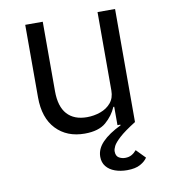

<svg xmlns="http://www.w3.org/2000/svg" viewBox="-81 -586 763 863"><g transform="rotate(-10 300.0 -154.5)"><path d="M430 207Q400 207 375 198Q350 189 335.5 171Q321 153 321 127Q321 91 350.5 60.5Q380 30 436 3L435 0H422V-84H418Q402 -46 368.5 -17Q335 12 271 12Q190 12 141 -39.5Q92 -91 92 -185V-516H172V-199Q172 -129 203.5 -94Q235 -59 294 -59Q326 -59 355.5 -69.5Q385 -80 403.5 -102Q422 -124 422 -158V-516H502V0Q451 32 427 54Q403 76 396 90Q389 104 389 114Q389 135 402 143Q415 151 431 151Q448 151 460.5 144Q473 137 483 125L523 166Q513 182 490.5 194.5Q468 207 430 207Z"/></g></svg>

Font: Lilex
Style: Regular
Weight: 400
Monospace: yes
Designer: Mike Abbink, Paul van der Laan, Pieter van Rosmalen, Mikhael Khrustik
Foundry: Mikhael Khrustik
Version: Version 2.510